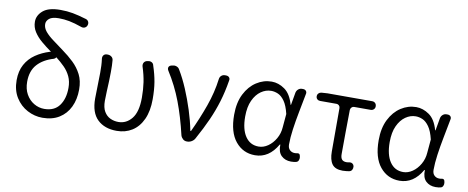

<svg xmlns="http://www.w3.org/2000/svg" viewBox="-69 -1120 3521 1443"><g transform="rotate(10 1691.5 -398.0)"><path d="M299 13Q239 13 184 -16Q129 -45 94.5 -100Q60 -155 60 -232Q60 -302 87.5 -352Q115 -402 162.5 -434.5Q210 -467 269 -485L277 -487Q236 -516 200 -546.5Q164 -577 141.5 -612Q119 -647 119 -689Q119 -737 161 -773Q203 -809 294 -809Q344 -809 388 -801Q432 -793 492 -775Q506 -771 512.5 -758.5Q519 -746 514 -731Q510 -718 498 -711.5Q486 -705 472 -709Q412 -730 372 -737.5Q332 -745 292 -745Q242 -745 220 -727Q198 -709 198 -685Q198 -655 220.5 -628Q243 -601 280 -574Q317 -547 361 -514Q407 -481 446.5 -443.5Q486 -406 510.5 -358Q535 -310 535 -244Q535 -168 507 -110Q479 -52 426.5 -19.5Q374 13 299 13ZM324 -453Q321 -445 309 -439Q229 -416 184.5 -366.5Q140 -317 140 -234Q140 -179 162.5 -139Q185 -99 222 -77Q259 -55 301 -55Q378 -55 416 -107Q454 -159 454 -242Q454 -291 436.5 -328.5Q419 -366 389 -396Q359 -426 324 -453Z M866 13Q773 13 719 -39Q665 -91 665 -198Q665 -248 667 -297Q669 -346 669 -395Q669 -427 668 -450Q667 -473 663 -504Q662 -520 671 -530Q680 -540 696 -540H701Q718 -540 730.5 -530Q743 -520 744 -504Q746 -486 746.5 -464Q747 -442 747 -415Q747 -384 745.5 -345Q744 -306 742 -266.5Q740 -227 740 -194Q740 -143 758 -112.5Q776 -82 805 -68.5Q834 -55 867 -55Q928 -55 969 -106Q1010 -157 1010 -266Q1010 -328 1002 -382Q994 -436 974 -498Q970 -514 977 -526.5Q984 -539 1000 -543L1007 -544Q1023 -548 1036 -541Q1049 -534 1052 -518Q1073 -455 1082.5 -398Q1092 -341 1092 -268Q1092 -177 1063 -114Q1034 -51 983 -19Q932 13 866 13Z M1399 0Q1382 0 1369.5 -11Q1357 -22 1352 -38Q1320 -175 1277.5 -287Q1235 -399 1170 -501Q1162 -515 1166.5 -526.5Q1171 -538 1187 -542L1197 -544Q1212 -548 1227 -542Q1242 -536 1249 -522Q1285 -462 1316 -388.5Q1347 -315 1372 -237Q1397 -159 1412 -83H1417Q1467 -189 1504.5 -294.5Q1542 -400 1555 -503Q1557 -520 1568.5 -530Q1580 -540 1596 -540H1603Q1620 -540 1628.5 -530Q1637 -520 1633 -504Q1619 -418 1596.5 -343.5Q1574 -269 1541 -195Q1508 -121 1460 -34Q1452 -19 1436 -9.5Q1420 0 1403 0Z M1921 13Q1830 13 1772.5 -57Q1715 -127 1715 -260Q1715 -353 1748 -418.5Q1781 -484 1835 -519Q1889 -554 1951 -554Q2003 -554 2050.5 -520.5Q2098 -487 2120 -407H2123L2140 -504Q2144 -520 2156 -530Q2168 -540 2184 -540H2191Q2207 -540 2215 -530Q2223 -520 2219 -505Q2206 -436 2192 -364.5Q2178 -293 2169 -228Q2160 -163 2160 -112Q2160 -84 2175.5 -69.5Q2191 -55 2213 -55Q2221 -55 2224 -55.5Q2227 -56 2231 -57Q2252 -61 2255 -41L2257 -31Q2259 -18 2253 -5.5Q2247 7 2233 9Q2228 10 2221 11.5Q2214 13 2197 13Q2151 13 2122.5 -14.5Q2094 -42 2096 -99H2092Q2028 13 1921 13ZM1937 -56Q1974 -56 2008 -79.5Q2042 -103 2065 -143Q2088 -183 2091 -230L2100 -333Q2085 -396 2061.5 -429Q2038 -462 2011.5 -473.5Q1985 -485 1959 -485Q1918 -485 1881.5 -459.5Q1845 -434 1822 -384.5Q1799 -335 1799 -261Q1799 -164 1835.5 -110Q1872 -56 1937 -56Z M2591 13Q2533 13 2509.5 -19.5Q2486 -52 2486 -115V-446Q2486 -458 2478 -466Q2470 -474 2459 -474H2333Q2320 -474 2311 -482.5Q2302 -491 2302 -504Q2302 -518 2311 -527Q2320 -536 2333 -537L2378 -540H2719Q2733 -540 2742.5 -531Q2752 -522 2752 -506Q2752 -492 2742.5 -483Q2733 -474 2719 -474H2593Q2582 -474 2574 -466Q2566 -458 2565 -446Q2564 -359 2563 -277Q2562 -195 2562 -109Q2562 -80 2573.5 -67.5Q2585 -55 2608 -55Q2617 -55 2621.5 -56Q2626 -57 2632 -58Q2644 -60 2653.5 -53.5Q2663 -47 2666 -35V-32Q2668 -19 2661.5 -7Q2655 5 2641 8Q2634 9 2621 11Q2608 13 2591 13Z M3024 13Q2933 13 2875.5 -57Q2818 -127 2818 -260Q2818 -353 2851 -418.5Q2884 -484 2938 -519Q2992 -554 3054 -554Q3106 -554 3153.5 -520.5Q3201 -487 3223 -407H3226L3243 -504Q3247 -520 3259 -530Q3271 -540 3287 -540H3294Q3310 -540 3318 -530Q3326 -520 3322 -505Q3309 -436 3295 -364.5Q3281 -293 3272 -228Q3263 -163 3263 -112Q3263 -84 3278.5 -69.5Q3294 -55 3316 -55Q3324 -55 3327 -55.5Q3330 -56 3334 -57Q3355 -61 3358 -41L3360 -31Q3362 -18 3356 -5.5Q3350 7 3336 9Q3331 10 3324 11.5Q3317 13 3300 13Q3254 13 3225.5 -14.5Q3197 -42 3199 -99H3195Q3131 13 3024 13ZM3040 -56Q3077 -56 3111 -79.5Q3145 -103 3168 -143Q3191 -183 3194 -230L3203 -333Q3188 -396 3164.5 -429Q3141 -462 3114.5 -473.5Q3088 -485 3062 -485Q3021 -485 2984.5 -459.5Q2948 -434 2925 -384.5Q2902 -335 2902 -261Q2902 -164 2938.5 -110Q2975 -56 3040 -56Z"/></g></svg>

Font: Chiron GoRound TC N
Style: Regular
Weight: 350
Designer: Ryoko NISHIZUKA 西塚涼子 (kana, bopomofo & ideographs); Paul D. Hunt (Latin, Greek & Cyrillic); Sandoll Communications 산돌커뮤니
Foundry: Adobe
Version: Version 1.000;hotconv 1.1.1;makeotfexe 2.6.0